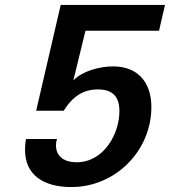

<svg xmlns="http://www.w3.org/2000/svg" viewBox="-20 -742 686 775"><path d="M85 -181C82 -165 81 -150 81 -137C81 -36 155 13 268 13C447 13 591 -134 591 -310C591 -407 539 -474 436 -474C382 -474 311 -455 276 -417L325 -618H622L646 -722H225L126 -295H237C274 -354 317 -381 375 -381C434 -381 462 -353 462 -293C462 -203 400 -87 289 -87C240 -87 206 -110 206 -155C206 -164 207 -172 210 -181Z"/></svg>

Font: Perun SemiBold Italic
Style: Regular
Weight: 400
Italic angle: -12°
Foundry: Copyright (c) Stefan Peev, Context Ltd, 2016
Version: Version 1.026